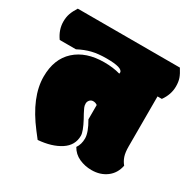

<svg xmlns="http://www.w3.org/2000/svg" viewBox="-191 -793 937 944"><g transform="rotate(30 277.5 -321.0)"><path d="M233.9 -508.8Q186.5 -508.8 151.9 -500.2Q117.2 -491.7 80.1 -472.2H-11.7Q-41.5 -513.7 -41.5 -560.1Q-41.5 -585 -34.4 -605.2Q-27.3 -625.5 -11.7 -649.9H567.9Q584.5 -624 591.1 -605Q597.7 -585.9 597.7 -560.1Q597.7 -513.7 567.9 -472.2H543.5V-188Q543.5 -154.8 550.5 -133.5Q557.6 -112.3 571.8 -95.2Q562.5 -48.3 527.3 -22.2Q492.2 3.9 442.9 3.9Q405.3 3.9 372.3 -11Q339.4 -25.9 321.8 -57.6Q338.4 -81.1 338.4 -115Q338.4 -148.9 305.7 -204.6V-286.1Q294.9 -293.9 282.5 -293.9Q270 -293.9 262.5 -285.2Q254.9 -276.4 254.9 -265.4Q254.9 -254.4 258.3 -246.1Q260.3 -241.7 262 -237.8Q263.7 -233.9 267.1 -227.5Q270.5 -221.2 272.5 -216.8Q274.4 -212.4 284.7 -194.8Q314 -140.1 314 -116.2Q314 -61.5 265.6 -30Q217.3 1.5 140.1 7.8L111.8 -28.8Q9.8 -161.6 9.8 -276.9Q9.8 -377 70.1 -431.9Q130.4 -486.8 233.9 -486.8Q284.2 -486.8 324.7 -475.1Q325.7 -478 325.7 -481.4Q325.7 -508.8 233.9 -508.8Z"/></g></svg>

Font: Modak
Style: Regular
Weight: 400
Version: Version 1.036;PS Version 1.000;hotconv 1.0.79;makeotf.lib2.5